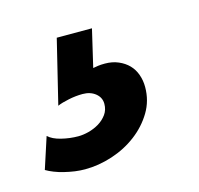

<svg xmlns="http://www.w3.org/2000/svg" viewBox="-137 -80 386 373"><g transform="rotate(-15 56.5 106.5)"><path d="M76.2 -24.4 58.6 50.8Q63.5 49.8 68.8 49.1Q74.2 48.3 82.5 48.3Q97.7 48.3 109.6 53.5Q121.6 58.6 129.9 67.1Q138.2 75.7 142.3 87.4Q146.5 99.1 146.5 112.3Q146.5 140.1 132.8 162.8Q119.1 185.5 97.2 202.1Q75.2 218.8 47.6 227.8Q20 236.8 -7.3 236.8Q-17.1 236.8 -27.6 235.4Q-38.1 233.9 -48.3 231.4Q-58.6 229 -67.9 225.3Q-77.1 221.7 -83.5 217.8L-63 154.8Q-54.2 163.1 -37.4 167.2Q-20.5 171.4 -3.4 171.4Q6.3 171.4 17.6 168.5Q28.8 165.5 38.6 159.7Q48.3 153.8 54.9 144.8Q61.5 135.7 61.5 123.5Q61.5 110.8 51.3 102.5Q41 94.2 25.4 94.2Q11.7 94.2 -2.7 97.2Q-17.1 100.1 -25.9 104L5.4 -24.4Z"/></g></svg>

Font: Andika New Basic
Style: Bold Italic
Weight: 700
Italic angle: -14°
Designer: Victor Gaultney, Annie Olsen, Pablo Ugerman
Foundry: SIL International
Version: Version 5.500